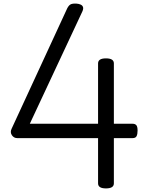

<svg xmlns="http://www.w3.org/2000/svg" viewBox="-20 -1035 810 1069"><path d="M570 14Q548 14 537 7Q526 0 526 -14V-266H76Q57 -266 46 -282.5Q35 -299 45 -319L354 -988Q362 -1004 372 -1010Q382 -1016 405 -1015Q420 -1014 430 -1009Q440 -1004 442.5 -994.5Q445 -985 438 -970L146 -346H526V-682Q526 -710 570 -710Q592 -710 603 -703Q614 -696 614 -682V-346H718Q732 -346 739 -338Q746 -330 746 -308Q746 -288 740.5 -277Q735 -266 718 -266H614V-14Q614 14 570 14Z"/></svg>

Font: Playwrite NG Modern
Style: Regular
Weight: 400
Designer: Veronika Burian, José Scaglione
Foundry: TypeTogether
Version: Version 1.002